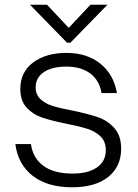

<svg xmlns="http://www.w3.org/2000/svg" viewBox="-20 -783 583 813"><path d="M45 -173H111Q119 -114 163.5 -81Q208 -48 288 -48Q353 -48 390.5 -74Q428 -100 428 -147Q428 -184 405.5 -205.5Q383 -227 350 -237.5Q317 -248 261 -259Q198 -272 159 -285Q120 -298 93 -327Q66 -356 66 -406Q66 -478 120.5 -518.5Q175 -559 261 -559Q349 -559 405.5 -513Q462 -467 475 -389H410Q401 -443 362 -472Q323 -501 261 -501Q200 -501 165.5 -477.5Q131 -454 131 -413Q131 -382 151.5 -363Q172 -344 202.5 -334.5Q233 -325 286 -315Q353 -301 394 -287Q435 -273 464 -241Q493 -209 493 -153Q493 -78 438.5 -34Q384 10 285 10Q181 10 118.5 -38.5Q56 -87 45 -173ZM278 -602H264L107 -763H179L271 -665L363 -763H435Z"/></svg>

Font: Open Sauce One Light
Style: Regular
Weight: 300
Designer: Alfredo Marco Pradil
Foundry: Creative Sauce Fz LLC
Version: Version 1.477